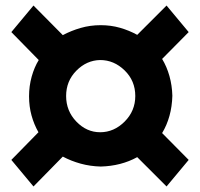

<svg xmlns="http://www.w3.org/2000/svg" viewBox="-20 -589 723 694"><path d="M476 -21Q447 -5 414 3.5Q381 12 344 13Q306 12 271.5 2.5Q237 -7 207 -23L101 85L21 -11L119 -111Q103 -139 94 -171.5Q85 -204 85 -241Q85 -278 94.5 -312Q104 -346 120 -372L21 -473L101 -569L207 -462Q237 -478 271.5 -488Q306 -498 344 -498Q381 -498 414 -488.5Q447 -479 476 -463L582 -569L662 -473L566 -376Q583 -348 592.5 -314Q602 -280 603 -243Q602 -204 592.5 -170Q583 -136 566 -108L662 -11L582 85ZM469 -242Q469 -297 430.5 -334.5Q392 -372 342 -372Q293 -371 256 -333.5Q219 -296 219 -242Q219 -188 256 -149.5Q293 -111 342 -111Q392 -111 430.5 -149.5Q469 -188 469 -242Z"/></svg>

Font: Palanquin Dark
Style: Regular
Weight: 400
Designer: Pria Ravichandran
Version: Version 1.000